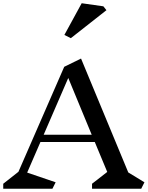

<svg xmlns="http://www.w3.org/2000/svg" viewBox="-23 -1167 913 1187"><path d="M850 0H546V-31L640 -104L563 -289H227L145 -100L321 -40L301 0H-3V-31L91 -105L374 -754L478 -805L770 -101L870 -40ZM399 -685 247 -334H544ZM635 -1104 415 -931 375 -951 482 -1147 616 -1128Z"/></svg>

Font: Inknut
Style: Antiqua
Weight: 400
Designer: Claus Eggers Srensen
Foundry: Claus Eggers Srensen
Version: Version 1.000; ttfautohint (v1.2) -l 7 -r 28 -G 50 -x 13 -D 